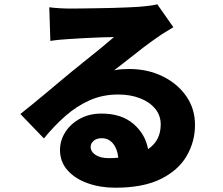

<svg xmlns="http://www.w3.org/2000/svg" viewBox="-20 -810 1040 896"><path d="M403 -125Q403 -102 426 -87Q449 -72 487 -72Q499 -72 510.5 -72.5Q522 -73 532 -74Q528 -115 507.5 -140Q487 -165 455 -165Q430 -165 416.5 -152.5Q403 -140 403 -125ZM210 -776Q233 -773 260 -771.5Q287 -770 312 -770Q328 -770 359 -770.5Q390 -771 428.5 -771.5Q467 -772 505.5 -773Q544 -774 575.5 -775.5Q607 -777 625 -778Q661 -781 682.5 -784Q704 -787 714 -790L789 -683Q770 -671 750.5 -659.5Q731 -648 712 -634Q684 -615 648 -587.5Q612 -560 576.5 -531.5Q541 -503 513 -482Q533 -486 549 -487Q565 -488 583 -488Q669 -488 738.5 -454Q808 -420 849 -361.5Q890 -303 890 -227Q890 -149 851 -82Q812 -15 730 25.5Q648 66 518 66Q448 66 389 45Q330 24 295 -15.5Q260 -55 260 -110Q260 -154 284.5 -193Q309 -232 353 -256Q397 -280 454 -280Q546 -280 602 -232.5Q658 -185 671 -114Q730 -154 730 -229Q730 -272 703.5 -303.5Q677 -335 632 -352Q587 -369 532 -369Q459 -369 398.5 -342Q338 -315 285.5 -269Q233 -223 185 -164L75 -278Q99 -297 131 -323Q163 -349 197 -377.5Q231 -406 262 -432Q293 -458 315 -476Q343 -499 380 -528.5Q417 -558 452.5 -587Q488 -616 512 -637Q487 -637 448.5 -635.5Q410 -634 371 -632Q332 -630 305 -628Q283 -627 258 -624.5Q233 -622 215 -619Z"/></svg>

Font: Source Han Sans CN Heavy
Style: Regular
Weight: 900
Designer: Ryoko NISHIZUKA 西塚涼子 (kana, bopomofo & ideographs); Paul D. Hunt (Latin, Greek & Cyrillic); Sandoll Communications 산돌커뮤니
Foundry: Adobe
Version: Version 2.000;hotconv 1.0.107;makeotfexe 2.5.65593